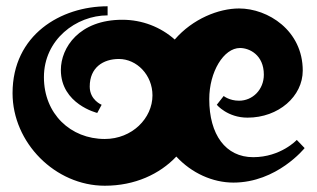

<svg xmlns="http://www.w3.org/2000/svg" viewBox="-20 -563 1011 612"><path d="M926 -117C926 -117 875 -62 787 -62C699 -62 647 -134 647 -247C647 -334 693 -410 745 -410C775 -410 821 -388 821 -325C821 -277 785 -242 742 -242C711 -242 693 -257 693 -257L671 -229C671 -229 705 -188 769 -188C868 -188 945 -256 945 -338C945 -466 834 -536 742 -536C677 -536 594 -503 537 -437C492 -477 433 -500 370 -500C232 -500 174 -411 174 -340C174 -231 290 -203 290 -203L304 -229C304 -229 266 -244 266 -287C266 -348 309 -375 359 -375C416 -375 466 -324 466 -259C466 -186 401 -120 314 -120C205 -120 120 -200 120 -317C120 -437 223 -514 323 -514V-543C174 -543 20 -452 20 -266C20 -108 156 29 314 29C410 29 489 -8 542 -64C591 -11 658 19 724 19C863 19 951 -91 951 -91Z"/></svg>

Font: Ouroboros
Style: Regular
Weight: 400
Designer: Ariel Martín Pérez
Foundry: Velvetyne Type Foundry
Version: Version 2.001;hotconv 1.0.109;makeotfexe 2.5.65596